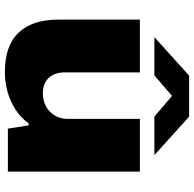

<svg xmlns="http://www.w3.org/2000/svg" viewBox="-24 -740 777 768"><g transform="rotate(90 364.0 -356.5)"><path d="M269 12Q163 12 111 -43Q59 -98 59 -201V-528H270V-227Q270 -208 275.5 -192Q281 -176 291 -164.5Q301 -153 317 -146.5Q333 -140 353 -140Q384 -140 407 -153Q430 -166 443 -188.5Q456 -211 456 -238V-528H667V0H495L482 -83H474Q451 -51 418 -30Q385 -9 347 1.5Q309 12 269 12ZM129 -586 283 -725H447L601 -586H447L332 -684H396L282 -586Z"/></g></svg>

Font: Archivo SemiBold SemiExpanded Black
Style: Regular
Weight: 900
Width: 6
Version: Version 2.001